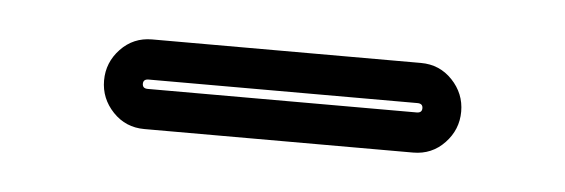

<svg xmlns="http://www.w3.org/2000/svg" viewBox="-24 93 421 143"><g transform="rotate(5 186.5 164.5)"><path d="M287 198H86Q72 198 62.5 188Q53 178 53 164.5Q53 151 62.5 141Q72 131 86 131H287Q301 131 310.5 141Q320 151 320 164.5Q320 178 310.5 188Q301 198 287 198ZM86 161Q82 161 82 164.5Q82 168 86 168H287Q291 168 291 164.5Q291 161 287 161Z"/></g></svg>

Font: Soda Fountain
Style: InlineOblique
Weight: 400
Version: Version 1.0